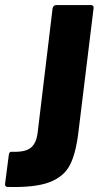

<svg xmlns="http://www.w3.org/2000/svg" viewBox="-128 -537 390 759"><path d="M-108 190 -93 74Q-91 61 -80 63Q-28 65 -6 47Q16 29 21 -14L80 -505Q81 -510 85 -513.5Q89 -517 94 -517H232Q237 -517 240 -513.5Q243 -510 242 -505L182 -15Q172 70 148 116Q124 162 67 183.5Q10 205 -98 202Q-103 202 -106 198.5Q-109 195 -108 190Z"/></svg>

Font: Barlow Semi Condensed ExtraBold
Style: Italic
Weight: 800
Width: 4
Italic angle: -7°
Designer: Jeremy Tribby
Foundry: Tribby Type
Version: Version 1.408